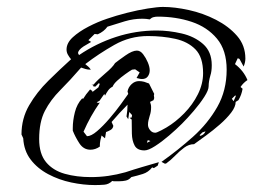

<svg xmlns="http://www.w3.org/2000/svg" viewBox="-20 -511 734 554"><path d="M254 23Q221 23 185.5 15.5Q150 8 119 -8.5Q88 -25 68.5 -50.5Q49 -76 47 -112L42 -123Q42 -169 64 -207Q86 -245 119.5 -278Q153 -311 185 -340Q180 -346 176 -353Q172 -360 172 -368Q172 -387 190 -403.5Q208 -420 235 -434Q262 -448 289 -457Q315 -466 346.5 -474Q378 -482 406.5 -486.5Q435 -491 450 -491Q484 -491 525 -482Q566 -473 603 -454Q640 -435 664 -407.5Q688 -380 688 -342Q688 -331 683 -319L671 -341L666 -343L658 -326Q683 -307 694 -280Q682 -272 674 -260L680 -255Q677 -237 668 -222L660 -217Q660 -203 647 -186Q634 -169 614.5 -152Q595 -135 574.5 -120Q554 -105 540 -95Q525 -95 511.5 -85Q498 -75 485.5 -62Q473 -49 459 -39H455L446 -44Q494 -78 537 -116.5Q580 -155 607 -202.5Q634 -250 634 -310Q634 -366 606 -399.5Q578 -433 533 -448Q488 -463 435 -463Q429 -463 423 -461.5Q417 -460 412 -455Q407 -456 401.5 -456.5Q396 -457 391 -457Q365 -457 340 -449.5Q315 -442 290 -434Q285 -427 278 -421.5Q271 -416 262 -412L253 -413L235 -395L243 -390L221 -377Q206 -367 205 -358L208 -352Q258 -386 315 -404.5Q372 -423 432 -423Q467 -423 504 -414.5Q541 -406 566 -384Q591 -362 591 -323Q591 -305 587 -293Q582 -276 582 -262Q582 -251 569.5 -231.5Q557 -212 539 -191Q521 -170 505 -154Q489 -138 468 -120Q447 -102 427.5 -89.5Q408 -77 397 -77Q376 -77 368.5 -91Q361 -105 360.5 -125.5Q360 -146 360 -166L354 -171L360 -172L361 -179L353 -188L350 -167L345 -175Q348 -192 348 -209Q336 -197 324.5 -184.5Q313 -172 302 -159L307 -148Q306 -140 299 -136Q292 -132 286 -130L283 -112L273 -120Q271 -113 269.5 -105.5Q268 -98 268 -88Q255 -79 241 -79Q221 -79 209 -97.5Q197 -116 190 -134V-142Q190 -163 196 -187Q202 -211 217 -227L220 -226Q227 -238 240 -253L247 -248L246 -245L264 -259L268 -269L265 -271L255 -261L249 -262V-265L244 -266L250 -267Q262 -281 283.5 -299Q305 -317 312 -329Q322 -337 342 -351Q362 -365 375 -365Q385 -365 393 -354.5Q401 -344 406.5 -331Q412 -318 412 -308Q412 -298 406.5 -290.5Q401 -283 390 -283Q385 -283 382 -284L374 -286L383 -302L370 -311L361 -310Q354 -306 341.5 -297Q329 -288 318.5 -278.5Q308 -269 305 -261Q297 -257 292 -250Q287 -243 283 -235L281 -240L267 -220L259 -216L263 -214L268 -215Q254 -195 242.5 -174.5Q231 -154 221 -131L231 -118Q243 -118 260 -132.5Q277 -147 295.5 -168.5Q314 -190 328.5 -210Q343 -230 350 -240L348 -247Q350 -259 359.5 -268Q369 -277 381 -277Q385 -277 388.5 -276.5Q392 -276 396 -275Q400 -274 403 -272.5Q406 -271 410 -270L425 -240L424 -236L425 -228L423 -222L413 -217Q414 -215 414 -213.5Q414 -212 415 -210Q416 -207 416 -202Q416 -188 412 -177Q410 -170 408.5 -164Q407 -158 407 -151Q407 -143 413 -135.5Q419 -128 428 -128Q432 -128 445.5 -135Q459 -142 460 -143Q487 -159 511.5 -184Q536 -209 551 -239Q566 -269 566 -300Q566 -346 544 -368.5Q522 -391 485.5 -399Q449 -407 407 -407Q355 -407 310 -381.5Q265 -356 226 -326Q231 -322 235 -318.5Q239 -315 242 -310H240Q233 -310 226.5 -312Q220 -314 214 -316Q182 -279 154 -251Q126 -223 109.5 -191Q93 -159 93 -110Q93 -67 113 -43Q133 -19 167 -9.5Q201 0 242 0Q268 0 292.5 -3.5Q317 -7 342 -14Q366 -22 390 -29Q414 -36 438 -43V-42L435 -33L424 -26L419 -28Q408 -14 392 -9Q376 -4 359 0Q352 8 343 10Q334 12 324 12H314Q312 12 309 12Q306 12 304 11Q294 21 280.5 22Q267 23 254 23ZM654 -219 661 -235H658L649 -226ZM558 -119Q569 -122 573 -132L564 -129L556 -121ZM404 -99 414 -104 409 -106H406Z"/></svg>

Font: Water Brush
Style: Regular
Weight: 400
Designer: Robert E. Leuschke
Foundry: Robert E. Leuschke
Version: Version 1.010; ttfautohint (v1.8.4.7-5d5b)